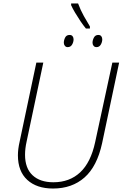

<svg xmlns="http://www.w3.org/2000/svg" viewBox="-20 -1074 705 1104"><path d="M285 10Q191 10 137 -39.5Q83 -89 83 -181Q83 -217 93 -260L189 -714H229L133 -260Q124 -220 124 -184Q124 -107 167 -66.5Q210 -26 287 -26Q380 -26 441 -83Q502 -140 527 -256L626 -714H665L567 -250Q538 -117 466 -53.5Q394 10 285 10ZM474 -910Q459 -928 442.5 -952.5Q426 -977 411.5 -1001.5Q397 -1026 389 -1044V-1054H429Q443 -1016 462 -982Q481 -948 497 -922V-910ZM369 -803Q359 -803 353 -810.5Q347 -818 347 -828Q347 -843 354.5 -858Q362 -873 380 -873Q392 -873 397.5 -865.5Q403 -858 403 -848Q403 -832 394.5 -817.5Q386 -803 369 -803ZM535 -803Q524 -803 518 -810.5Q512 -818 512 -828Q512 -843 520 -858Q528 -873 545 -873Q557 -873 562.5 -865.5Q568 -858 568 -848Q568 -832 559.5 -817.5Q551 -803 535 -803Z"/></svg>

Font: Noto Sans Disp ExtLt
Style: Italic
Weight: 200
Italic angle: -12°
Designer: Monotype Design Team
Foundry: Monotype Imaging Inc.
Version: Version 2.000;GOOG;noto-source:20170915:90ef993387c0